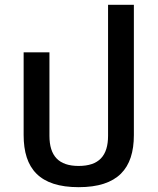

<svg xmlns="http://www.w3.org/2000/svg" viewBox="-20 -765 654 796"><path d="M306 11C468 11 535 -66 535 -205V-745H428V-202C428 -119 390 -77 306 -77C223 -77 185 -119 185 -202V-548H78V-205C78 -66 144 11 306 11Z"/></svg>

Font: Noto Sans Thai Medium
Style: Regular
Weight: 500
Designer: Monotype Design Team
Foundry: Monotype Imaging Inc.
Version: Version 1.901